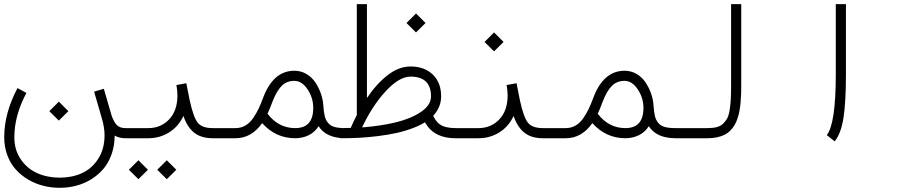

<svg xmlns="http://www.w3.org/2000/svg" viewBox="-74 -666 4336 925"><path d="M416.5 -97.2 462.4 -112.8Q475.1 -75.7 490 -62.3Q504.9 -48.8 530.3 -48.8V0Q450.2 0 416.5 -97.2ZM163.6 -130.4 209.5 -176.3 255.4 -130.4 209.5 -85ZM379.4 -224.6 426.3 -238.3 463.9 -108.4Q478.5 -58.1 478.5 -15.1Q478.5 34.2 463.9 76.2Q449.2 118.2 424.1 147.7Q398.9 177.2 365 198Q331.1 218.8 293 228.8Q254.9 238.8 213.9 238.8Q173.3 238.8 134.5 229Q95.7 219.2 61.5 199Q27.3 178.7 1.7 150.1Q-23.9 121.6 -38.8 81.5Q-53.7 41.5 -53.7 -4.9Q-53.7 -121.1 10.3 -241.7L53.2 -218.3Q-4.9 -109.4 -4.9 -4.9Q-4.9 56.2 25.9 101.3Q56.6 146.5 105.5 168.2Q154.3 189.9 213.9 189.9Q272.9 189.9 320.8 168.2Q368.7 146.5 399.2 99.1Q429.7 51.8 429.7 -15.1Q429.7 -50.8 417 -94.7Z M683.6 151.9 729.5 106 775.4 151.9 729.5 197.3ZM546.9 151.9 592.8 106 638.7 151.9 592.8 197.3ZM530.3 -48.8H640.1Q701.2 -48.8 741 -91.1Q780.8 -133.3 780.8 -206.5Q780.8 -228.5 775.9 -256.3L823.7 -265.1Q834.5 -207.5 839.8 -183.1Q857.9 -100.6 878.7 -74.7Q899.4 -48.8 950.7 -48.8H1060.5V0H950.7Q895.5 0 861.8 -26.6Q828.1 -53.2 809.6 -107.4Q786.1 -56.6 741 -28.3Q695.8 0 640.1 0H530.3Q520 0 512.9 -7.1Q505.9 -14.2 505.9 -24.4Q505.9 -34.7 512.9 -41.7Q520 -48.8 530.3 -48.8Z M1060.5 -48.8Q1086.9 -48.8 1108.6 -61.5Q1130.4 -74.2 1146.5 -98.4Q1162.6 -122.6 1172.1 -142.8Q1181.6 -163.1 1192.9 -192.9Q1241.7 -325.2 1344.2 -325.2Q1375.5 -325.2 1401.9 -309.8Q1428.2 -294.4 1444.8 -269.5Q1461.4 -244.6 1471.4 -216.6Q1481.4 -188.5 1483.4 -160.6Q1485.8 -127 1490.2 -107.7Q1494.6 -88.4 1506.3 -74Q1518.1 -59.6 1537.8 -54.2Q1557.6 -48.8 1590.8 -48.8V0Q1497.6 0 1460.9 -58.1Q1442.9 -29.3 1413.1 -14.6Q1383.3 0 1348.1 0Q1254.4 0 1189 -72.8Q1137.7 0 1060.5 0Q1050.3 0 1043.2 -7.1Q1036.1 -14.2 1036.1 -24.4Q1036.1 -34.7 1043.2 -41.7Q1050.3 -48.8 1060.5 -48.8ZM1435.1 -146Q1435.1 -194.8 1407.7 -235.6Q1380.4 -276.4 1344.2 -276.4Q1306.2 -276.4 1282 -251.2Q1257.8 -226.1 1238.8 -176.3Q1226.1 -141.6 1214.8 -118.2Q1267.6 -48.8 1348.1 -48.8Q1435.1 -48.8 1435.1 -146Z M1884.3 -555.2 1930.2 -601.1 1976.1 -555.2 1930.2 -509.8ZM1960 -108.4 2006.8 -124Q2019.5 -85.4 2044.7 -67.1Q2069.8 -48.8 2121.1 -48.8V0Q1995.6 0 1960 -108.4ZM1569.8 -48.8Q1584.5 -48.8 1615.7 -49.8Q1629.9 -83 1645 -111.8V-646H1693.8V-193.8Q1740.7 -263.2 1794.2 -304.4Q1847.7 -345.7 1903.8 -345.7Q1970.7 -345.7 2011 -306.9Q2051.3 -268.1 2051.3 -201.7Q2051.3 -166.5 2034.4 -137.2Q2017.6 -107.9 1989.5 -87.4Q1961.4 -66.9 1921.6 -51.3Q1881.8 -35.6 1839.6 -26.1Q1797.4 -16.6 1748.3 -10.5Q1699.2 -4.4 1656.7 -2.2Q1614.3 0 1569.8 0Q1559.6 0 1552.5 -7.1Q1545.4 -14.2 1545.4 -24.4Q1545.4 -34.7 1552.5 -41.7Q1559.6 -48.8 1569.8 -48.8ZM1670.4 -52.2Q1761.7 -59.1 1835 -77.1Q1908.2 -95.2 1955.3 -127.7Q2002.4 -160.2 2002.4 -201.7Q2002.4 -296.9 1903.8 -296.9Q1849.1 -296.9 1783.9 -226.1Q1718.8 -155.3 1670.4 -52.2Z M2260.3 -463.9 2306.2 -509.8 2352.1 -463.9 2306.2 -418.5ZM2121.1 -48.8H2231Q2292 -48.8 2331.8 -91.1Q2371.6 -133.3 2371.6 -206.5Q2371.6 -228.5 2366.7 -256.3L2414.6 -265.1Q2425.3 -207.5 2430.7 -183.1Q2448.7 -100.6 2469.5 -74.7Q2490.2 -48.8 2541.5 -48.8H2651.4V0H2541.5Q2486.3 0 2452.6 -26.6Q2418.9 -53.2 2400.4 -107.4Q2377 -56.6 2331.8 -28.3Q2286.6 0 2231 0H2121.1Q2110.8 0 2103.8 -7.1Q2096.7 -14.2 2096.7 -24.4Q2096.7 -34.7 2103.8 -41.7Q2110.8 -48.8 2121.1 -48.8Z M2651.4 -48.8Q2677.7 -48.8 2699.5 -61.5Q2721.2 -74.2 2737.3 -98.4Q2753.4 -122.6 2762.9 -142.8Q2772.5 -163.1 2783.7 -192.9Q2832.5 -325.2 2935.1 -325.2Q2966.3 -325.2 2992.7 -309.8Q3019 -294.4 3035.6 -269.5Q3052.2 -244.6 3062.3 -216.6Q3072.3 -188.5 3074.2 -160.6Q3076.7 -127 3081.1 -107.7Q3085.4 -88.4 3097.2 -74Q3108.9 -59.6 3128.7 -54.2Q3148.4 -48.8 3181.6 -48.8V0Q3088.4 0 3051.8 -58.1Q3033.7 -29.3 3003.9 -14.6Q2974.1 0 2939 0Q2845.2 0 2779.8 -72.8Q2728.5 0 2651.4 0Q2641.1 0 2634 -7.1Q2627 -14.2 2627 -24.4Q2627 -34.7 2634 -41.7Q2641.1 -48.8 2651.4 -48.8ZM3025.9 -146Q3025.9 -194.8 2998.5 -235.6Q2971.2 -276.4 2935.1 -276.4Q2897 -276.4 2872.8 -251.2Q2848.6 -226.1 2829.6 -176.3Q2816.9 -141.6 2805.7 -118.2Q2858.4 -48.8 2939 -48.8Q3025.9 -48.8 3025.9 -146Z M3181.6 -48.8H3334.5Q3360.8 -48.8 3379.4 -53.7Q3397.9 -58.6 3410.6 -71Q3423.3 -83.5 3430.7 -98.4Q3438 -113.3 3441.9 -140.1Q3445.8 -167 3447 -193.4Q3448.2 -219.7 3448.2 -261.7V-646H3497.1V-261.7Q3497.1 -235.4 3496.6 -215.3Q3496.1 -195.3 3493.9 -171.6Q3491.7 -147.9 3488.3 -130.6Q3484.9 -113.3 3478.8 -94.5Q3472.7 -75.7 3464.4 -62.3Q3456.1 -48.8 3443.8 -36.4Q3431.6 -23.9 3416 -16.4Q3400.4 -8.8 3379.9 -4.4Q3359.4 0 3334.5 0H3181.6Q3171.4 0 3164.3 -7.1Q3157.2 -14.2 3157.2 -24.4Q3157.2 -34.7 3164.3 -41.7Q3171.4 -48.8 3181.6 -48.8Z M3947.3 15.1 3909.2 -15.1Q3952.6 -69.8 3952.6 -309.6V-646H4001.5V-309.6Q4001.5 -174.3 3989.7 -98.6Q3978 -22.9 3947.3 15.1Z"/></svg>

Font: AzarMehrMonospaced
Style: SerifRegular
Weight: 1
Designer: Amin Abedi
Version: Version 1.00